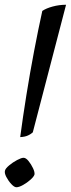

<svg xmlns="http://www.w3.org/2000/svg" viewBox="-27 -788 298 808"><path d="M58 -211Q69 -294 84 -387.5Q99 -481 116.5 -573Q134 -665 151 -742Q167 -753 194.5 -760.5Q222 -768 251 -768L111 -231Q105 -225 92 -218.5Q79 -212 58 -211ZM42 0Q33 0 20.5 -13.5Q8 -27 -0.5 -43.5Q-9 -60 -6 -70Q-4 -79 11.5 -92Q27 -105 45 -114.5Q63 -124 72 -124Q82 -124 93 -110.5Q104 -97 112 -80Q120 -63 118 -53Q115 -44 101 -31.5Q87 -19 70 -9.5Q53 0 42 0Z"/></svg>

Font: Texturina 72pt 72pt Regular
Style: Italic
Weight: 400
Italic angle: -11°
Designer: Guillermo Torres Carreño
Foundry: Omnibus-Type
Version: Version 1.002; ttfautohint (v1.8.3)